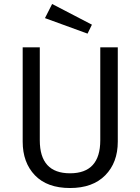

<svg xmlns="http://www.w3.org/2000/svg" viewBox="-20 -933 705 965"><path d="M242 -913 442 -809 420 -764 206 -842ZM572 -695V-221Q572 -116 509 -52Q446 12 332 12Q217 12 155.5 -52Q94 -116 94 -221V-695H180V-228Q180 -62 332 -62Q484 -62 484 -228V-695Z"/></svg>

Font: Sedus Text
Style: Regular
Weight: 400
Designer: TypeMates
Foundry: TypeMates, Runge Thomsen GbR
Version: Version 4.202;PS 004.202;hotconv 1.0.88;makeotf.lib2.5.64775